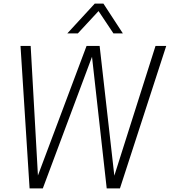

<svg xmlns="http://www.w3.org/2000/svg" viewBox="-20 -1033 936 1058"><path d="M641 5H568L487 -720L216 5H143L93 -780H149L189 -66L457 -780H529L610 -65L837 -780H896ZM657 -849H605L523 -972L409 -849H351L502 -1013H550Z"/></svg>

Font: Tanohe Sans Light
Style: Italic
Weight: 300
Designer: Village Type and Design LLC & Cristiano Sobral
Foundry: Cooper Hewitt Smithsonian Design Museum
Version: Version 1.00;September 29, 2021;FontCreator 13.0.0.2655 64-b